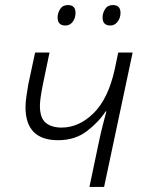

<svg xmlns="http://www.w3.org/2000/svg" viewBox="-20 -740 590 760"><path d="M334 0H392L505 -532H448L434 -465Q408 -348 350 -291.5Q292 -235 224 -235Q184 -235 161 -254Q138 -273 138 -321Q138 -347 149 -402L176 -532H119L92 -406Q88 -381 84.5 -358.5Q81 -336 81 -316Q81 -185 210 -185Q277 -185 324 -221Q371 -257 398 -299H401Q394 -273 386 -241.5Q378 -210 371 -176ZM417 -639Q434 -639 445.5 -654Q457 -669 457 -689Q457 -720 427 -720Q406 -720 396 -704Q386 -688 386 -671Q386 -639 417 -639ZM239 -639Q257 -639 268 -654Q279 -669 279 -689Q279 -720 249 -720Q228 -720 218 -704Q208 -688 208 -671Q208 -639 239 -639Z"/></svg>

Font: Noto Sans UI Light
Style: Italic
Weight: 300
Italic angle: -12°
Designer: Monotype Design Team
Foundry: Monotype Imaging Inc.
Version: Version 1.901